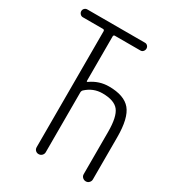

<svg xmlns="http://www.w3.org/2000/svg" viewBox="-176 -833 853 937"><g transform="rotate(30 250.0 -365.0)"><path d="M39.1 -686.5Q30.3 -686.5 23.9 -693.4Q17.6 -700.2 17.6 -709Q17.6 -717.8 23.9 -724.1Q30.3 -730.5 39.1 -730.5H364.3Q373 -730.5 378.9 -724.1Q384.8 -717.8 384.8 -709Q384.8 -700.2 378.9 -693.4Q373 -686.5 364.3 -686.5H219.7Q211.9 -686.5 211.9 -677.7V-428.7Q211.9 -420.9 218.8 -425.8Q264.6 -458 319.3 -458Q405.3 -458 441.4 -414.6Q477.5 -371.1 477.5 -263.7V-25.4Q477.5 -15.6 470.2 -7.8Q462.9 0 452.1 0Q441.4 0 433.6 -7.3Q425.8 -14.6 425.8 -25.4V-263.7Q425.8 -348.6 400.4 -380.9Q375 -413.1 308.6 -413.1Q256.8 -413.1 217.8 -377Q211.9 -371.1 211.9 -362.3V-25.4Q211.9 -15.6 204.6 -7.8Q197.3 0 185.5 0Q175.8 0 168.5 -6.8Q161.1 -13.7 161.1 -25.4V-677.7Q161.1 -686.5 152.3 -686.5Z"/></g></svg>

Font: Rounded Mgen+ 1mn light
Style: Regular
Weight: 200
Designer: [Source Han Sans]
Ryoko NISHIZUKA  (kana & ideographs); Paul D. Hunt (Latin, Greek & Cyrillic); Wenlong ZHANG  (bopomofo
Version: Version 1.059.20150602